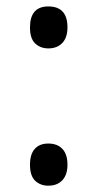

<svg xmlns="http://www.w3.org/2000/svg" viewBox="-20 -569 306 603"><path d="M74.2 -51.8Q74.2 -84.5 89.1 -101.3Q104 -118.2 131.8 -118.2Q160.2 -118.2 176 -101.3Q191.9 -84.5 191.9 -51.8Q191.9 -20 175.8 -2.9Q159.7 14.2 131.8 14.2Q106.9 14.2 90.6 -1.2Q74.2 -16.6 74.2 -51.8ZM74.2 -482.9Q74.2 -548.8 131.8 -548.8Q191.9 -548.8 191.9 -482.9Q191.9 -451.2 175.8 -434.1Q159.7 -417 131.8 -417Q106.9 -417 90.6 -432.4Q74.2 -447.8 74.2 -482.9Z"/></svg>

Font: f08437224
Style: Regular
Weight: 400
Foundry: Ascender Corporation
Version: Version 1.10